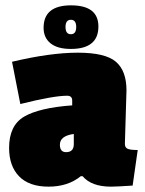

<svg xmlns="http://www.w3.org/2000/svg" viewBox="-20 -688 541 718"><path d="M453 -350 447 -150Q447 -136 457.5 -131.5Q468 -127 495 -127L476 6Q416 10 395 10Q322 10 289 -29H282Q234 10 161.5 10Q89 10 51.5 -28.5Q14 -67 14 -135Q14 -219 70.5 -252Q127 -285 250 -294V-312Q250 -330 231 -330Q180 -330 56 -299L25 -457Q168 -491 271 -491Q374 -491 413.5 -457Q453 -423 453 -350ZM227 -119Q256 -119 256 -149V-187Q204 -180 204 -147Q204 -119 227 -119ZM265 -587Q265 -614 245 -614Q225 -614 225 -587Q225 -560 245 -560Q265 -560 265 -587ZM143 -584Q143 -668 245.5 -668Q348 -668 348 -589Q348 -505 245 -505Q195 -505 169 -526Q143 -547 143 -584Z"/></svg>

Font: Passion One
Style: Bold
Weight: 700
Designer: Alejandro Lo Celso
Foundry: Fontstage
Version: Version 1.002